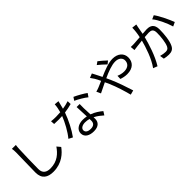

<svg xmlns="http://www.w3.org/2000/svg" viewBox="254 -2124 3492 3492"><g transform="rotate(-45 2000.0 -377.5)"><path d="M340 -779 239 -780C245 -751 247 -715 247 -678C247 -573 237 -320 237 -172C237 -9 336 51 480 51C700 51 829 -75 898 -170L841 -238C769 -134 666 -31 483 -31C388 -31 319 -70 319 -180C319 -329 326 -565 331 -678C332 -711 335 -746 340 -779Z M1887 -458 1932 -524C1885 -560 1771 -625 1699 -657L1658 -596C1725 -566 1833 -504 1887 -458ZM1622 -165 1623 -120C1623 -65 1595 -21 1512 -21C1434 -21 1396 -53 1396 -100C1396 -146 1446 -180 1519 -180C1555 -180 1590 -175 1622 -165ZM1687 -485H1609C1611 -414 1616 -315 1620 -233C1589 -240 1556 -243 1522 -243C1409 -243 1322 -185 1322 -93C1322 6 1412 51 1522 51C1646 51 1697 -14 1697 -94L1696 -136C1761 -104 1815 -59 1858 -21L1901 -89C1849 -133 1779 -182 1693 -213L1686 -377C1685 -413 1685 -444 1687 -485ZM1451 -794 1363 -802C1361 -748 1347 -685 1332 -629C1293 -626 1255 -624 1219 -624C1177 -624 1134 -626 1097 -631L1102 -556C1140 -554 1182 -553 1219 -553C1248 -553 1278 -554 1308 -556C1262 -439 1177 -279 1094 -182L1171 -142C1251 -250 1340 -423 1389 -564C1455 -573 1518 -586 1571 -601L1569 -676C1518 -659 1464 -647 1412 -639C1428 -697 1442 -758 1451 -794Z M2555 -635 2612 -680C2574 -719 2498 -782 2465 -807L2408 -766C2451 -734 2516 -673 2555 -635ZM2060 -429 2098 -347C2144 -368 2214 -404 2291 -441L2329 -358C2386 -227 2434 -66 2465 52L2551 29C2517 -81 2454 -267 2399 -391L2361 -474C2477 -528 2600 -575 2688 -575C2786 -575 2833 -521 2833 -462C2833 -390 2787 -330 2678 -330C2625 -330 2575 -345 2536 -362L2533 -284C2571 -270 2627 -256 2683 -256C2839 -256 2913 -343 2913 -458C2913 -567 2828 -646 2690 -646C2586 -646 2451 -592 2330 -539C2310 -581 2290 -621 2272 -654C2261 -672 2244 -705 2237 -721L2155 -688C2171 -668 2191 -637 2204 -617C2221 -589 2240 -551 2261 -507C2216 -487 2176 -469 2142 -456C2124 -449 2089 -436 2060 -429Z M3782 -674 3709 -641C3780 -558 3858 -382 3887 -279L3965 -316C3931 -409 3844 -593 3782 -674ZM3078 -561 3086 -474C3112 -478 3153 -483 3176 -486L3303 -500C3269 -366 3194 -138 3092 -1L3174 31C3279 -138 3347 -364 3384 -508C3428 -512 3468 -515 3492 -515C3555 -515 3598 -498 3598 -406C3598 -298 3582 -168 3550 -100C3530 -57 3500 -49 3463 -49C3435 -49 3382 -56 3340 -69L3353 14C3385 22 3433 29 3471 29C3536 29 3585 12 3617 -55C3659 -138 3675 -297 3675 -416C3675 -551 3602 -585 3513 -585C3489 -585 3447 -582 3400 -578L3426 -721C3430 -740 3434 -762 3438 -780L3345 -790C3345 -722 3335 -644 3319 -572C3259 -567 3200 -562 3167 -561C3135 -560 3109 -559 3078 -561Z"/></g></svg>

Font: Noto Sans HK
Style: Regular
Weight: 400
Designer: Ryoko NISHIZUKA 西塚涼子 (kana, bopomofo & ideographs); Paul D. Hunt (Latin, Greek & Cyrillic); Sandoll Communications 산돌커뮤니
Foundry: Adobe
Version: Version 2.004;hotconv 1.0.118;makeotfexe 2.5.65603